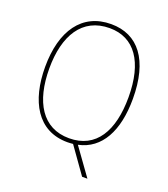

<svg xmlns="http://www.w3.org/2000/svg" viewBox="-159 -837 982 1120"><g transform="rotate(20 332.5 -277.5)"><path d="M605 -358C605 -599 506 -725 338 -725C158 -725 60 -584 60 -359C60 -147 146 10 332 10C343 10 354 9 367 8L482 170H515L395 3C534 -26 605 -159 605 -358ZM86 -359C86 -562 167 -700 338 -700C492 -700 578 -577 578 -358C578 -149 500 -15 333 -15C167 -15 86 -152 86 -359Z"/></g></svg>

Font: Noto Sans Gujarati UI SemiCondensed Thin
Style: Regular
Weight: 100
Width: 4
Designer: Jelle Bosma - Monotype Design Team, Universal Thirst
Foundry: Monotype Imaging Inc.
Version: Version 2.106